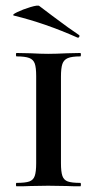

<svg xmlns="http://www.w3.org/2000/svg" viewBox="-20 -654 340 674"><path d="M262 -12Q264 -12 264 -6Q264 0 262 0Q232 0 215 -1L149 -2L87 -1Q69 0 38 0Q36 0 36 -6Q36 -12 38 -12Q69 -12 83 -17Q97 -22 102 -36.5Q107 -51 107 -81V-387Q107 -417 102 -431Q97 -445 82.5 -450.5Q68 -456 38 -456Q36 -456 36 -462Q36 -468 38 -468L87 -467Q125 -465 149 -465Q176 -465 216 -467L262 -468Q264 -468 264 -462Q264 -456 262 -456Q232 -456 218 -450Q204 -444 199 -429.5Q194 -415 194 -385V-81Q194 -51 199 -36.5Q204 -22 218 -17Q232 -12 262 -12ZM30 -599Q19 -601 39.5 -611Q60 -621 86.5 -629Q113 -637 118 -633Q148 -611 163 -599Q224 -553 256 -532Q259 -531 259 -528Q259 -525 257 -523Q255 -521 252 -522Q140 -572 30 -599Z"/></svg>

Font: Cormorant SC SemiBold
Style: Regular
Weight: 600
Designer: Christian Thalmann (Catharsis Fonts)
Foundry: Catharsis Fonts
Version: Version 4.000